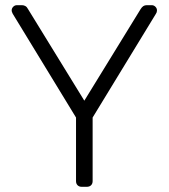

<svg xmlns="http://www.w3.org/2000/svg" viewBox="-20 -720 650 740"><path d="M295 0Q285 0 279 -6Q273 -12 273 -22V-267L29 -667Q28 -670 26.5 -673Q25 -676 25 -680Q25 -688 31 -694Q37 -700 45 -700H65Q72 -700 78 -696.5Q84 -693 88 -685L305 -332L522 -685Q527 -693 532.5 -696.5Q538 -700 545 -700H565Q573 -700 579 -694Q585 -688 585 -680Q585 -676 584 -673Q583 -670 581 -667L337 -267V-22Q337 -12 331 -6Q325 0 314 0Z"/></svg>

Font: Rubik Light
Style: Regular
Weight: 300
Designer: Hubert and Fischer
Foundry: Hubert and Fischer
Version: Version 2.300;gftools[0.9.30]